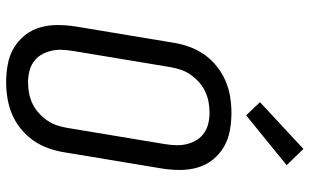

<svg xmlns="http://www.w3.org/2000/svg" viewBox="-216 -808 1031 640"><g transform="rotate(90 300.0 -487.5)"><path d="M254 8Q223 8 193.5 2.5Q164 -3 139.5 -17.5Q115 -32 97 -54.5Q79 -77 71 -105Q63 -133 63 -163.5Q63 -194 68 -225L122 -550Q126 -576 135.5 -602.5Q145 -629 161 -652Q177 -675 200 -693.5Q223 -712 248.5 -723Q274 -734 301.5 -738.5Q329 -743 355 -743Q386 -743 415.5 -737.5Q445 -732 469.5 -717.5Q494 -703 512 -680.5Q530 -658 538 -630Q546 -602 546 -571.5Q546 -541 541 -510L487 -185Q483 -159 473.5 -132.5Q464 -106 448 -83Q432 -60 409.5 -41.5Q387 -23 361 -12Q335 -1 307.5 3.5Q280 8 254 8ZM254 -65Q272 -65 290.5 -68.5Q309 -72 325.5 -80Q342 -88 356 -100.5Q370 -113 381 -129Q392 -145 397.5 -162Q403 -179 406 -197L460 -522Q463 -541 463.5 -559.5Q464 -578 459.5 -595.5Q455 -613 446 -627.5Q437 -642 422.5 -652Q408 -662 390.5 -666Q373 -670 355 -670Q337 -670 318.5 -666.5Q300 -663 283.5 -655Q267 -647 253 -634.5Q239 -622 228 -606Q217 -590 211.5 -573Q206 -556 203 -538L149 -213Q146 -194 145.5 -175.5Q145 -157 149.5 -139.5Q154 -122 163 -107.5Q172 -93 186.5 -83Q201 -73 218.5 -69Q236 -65 254 -65ZM364 -792 320 -838 476 -983 530 -927Z"/></g></svg>

Font: Iosevka Etoile
Style: Italic
Weight: 400
Italic angle: -9°
Designer: Belleve Invis
Foundry: Belleve Invis
Version: Version 22.1.2; ttfautohint (v1.8.4)